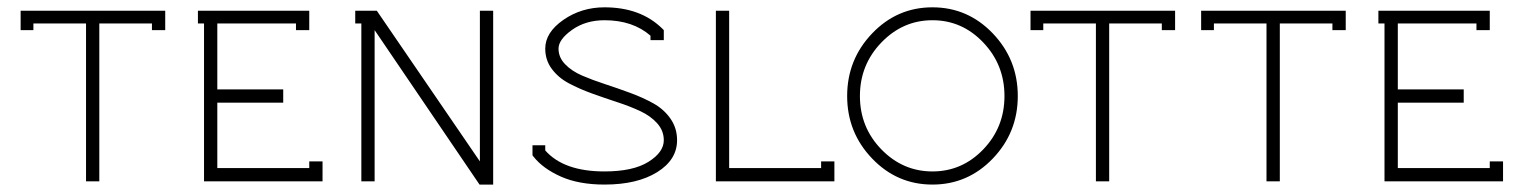

<svg xmlns="http://www.w3.org/2000/svg" viewBox="-20 -493 4141 522"><path d="M36.1 -463.9H429.2V-411.1H393.1V-429.2H250V0H213.9V-429.2H70.8V-411.1H36.1Z M570.8 -429.2V-250H750V-213.9H570.8V-36.1H820.8V-54.2H856.9V0H534.7V-429.2H518.1V-463.9H820.8V-411.1H784.7V-429.2Z M1004.4 -463.9 1284.7 -54.2V-463.9H1320.8V8.8H1283.7L998.5 -411.1V0H962.4V-429.2H945.8V-463.9Z M1462.4 -84Q1512.7 -26.9 1623.5 -26.9Q1701.2 -26.9 1742.9 -53Q1784.7 -79.1 1784.7 -111.8Q1784.7 -137.7 1766.8 -157.7Q1749 -177.7 1720.7 -190.9Q1692.4 -204.1 1658 -215.3Q1623.5 -226.6 1589.1 -239Q1554.7 -251.5 1526.4 -266.6Q1498 -281.7 1480.2 -305.7Q1462.4 -329.6 1462.4 -360.8Q1462.4 -404.8 1511.7 -439Q1561 -473.1 1623.5 -473.1Q1721.2 -473.1 1779.8 -416L1784.7 -411.1V-383.8H1748.5V-396Q1700.2 -438 1623.5 -438Q1572.3 -438 1535.4 -411.9Q1498.5 -385.7 1498.5 -360.8Q1498.5 -336.9 1516.4 -318.4Q1534.2 -299.8 1562.5 -287.6Q1590.8 -275.4 1625.2 -264.2Q1659.7 -252.9 1694.1 -240.2Q1728.5 -227.5 1756.8 -211.7Q1785.2 -195.8 1803 -170.2Q1820.8 -144.5 1820.8 -111.8Q1820.8 -58.6 1766.6 -24.9Q1712.4 8.8 1623.5 8.8Q1553.7 8.8 1504.9 -12.9Q1456.1 -34.7 1430.7 -66.9L1427.7 -70.8V-98.1H1462.4Z M2212.4 -54.2H2248.5V0H1926.3V-463.9H1962.4V-36.1H2212.4Z M2351.1 -402.1Q2418.9 -473.1 2515.1 -473.1Q2611.3 -473.1 2679.2 -402.1Q2747.1 -331.1 2747.1 -231.9Q2747.1 -132.8 2679.2 -62Q2611.3 8.8 2515.1 8.8Q2418.9 8.8 2351.1 -62Q2283.2 -132.8 2283.2 -231.9Q2283.2 -331.1 2351.1 -402.1ZM2376.2 -377.4Q2317.9 -316.9 2317.9 -231.9Q2317.9 -147 2376.2 -86.9Q2434.6 -26.9 2515.1 -26.9Q2595.7 -26.9 2653.3 -86.9Q2710.9 -147 2710.9 -231.9Q2710.9 -316.9 2653.3 -377.4Q2595.7 -438 2515.1 -438Q2434.6 -438 2376.2 -377.4Z M2781.7 -463.9H3174.8V-411.1H3138.7V-429.2H2995.6V0H2959.5V-429.2H2816.4V-411.1H2781.7Z M3245.6 -463.9H3638.7V-411.1H3602.5V-429.2H3459.5V0H3423.3V-429.2H3280.3V-411.1H3245.6Z M3780.3 -429.2V-250H3959.5V-213.9H3780.3V-36.1H4030.3V-54.2H4066.4V0H3744.1V-429.2H3727.5V-463.9H4030.3V-411.1H3994.1V-429.2Z"/></svg>

Font: RawengulkPcs
Style: Regular
Weight: 400
Version: Version 0.92